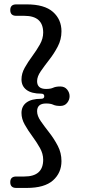

<svg xmlns="http://www.w3.org/2000/svg" viewBox="-20 -756 401 898"><path d="M187 -306Q187 -318 172.5 -318Q127 -318 103.8 -335.8Q80.5 -353.5 80.5 -384.5Q80.5 -412.5 95.8 -439.5Q111 -466.5 131 -493.5Q151 -520.5 166.5 -548Q182 -575.5 182 -603.5Q182 -682 94 -682H56Q28 -682 28 -709Q28 -735.5 56 -735.5H105Q188 -735.5 227.8 -700.2Q267.5 -665 267.5 -609.5Q267.5 -571.5 250.2 -538.5Q233 -505.5 210.5 -476.8Q188 -448 170.8 -423Q153.5 -398 153.5 -376.5Q153.5 -340 195.5 -340Q217 -340 229 -345.8Q241 -351.5 262 -351.5Q282.5 -351.5 294 -337.2Q305.5 -323 305.5 -306Q305.5 -289 294 -274.8Q282.5 -260.5 262 -260.5Q241 -260.5 229 -266.2Q217 -272 195.5 -272Q153.5 -272 153.5 -235.5Q153.5 -214 170.8 -189.2Q188 -164.5 210.5 -135.8Q233 -107 250.2 -74Q267.5 -41 267.5 -2.5Q267.5 52.5 227.8 87.8Q188 123 105 123H56Q28 123 28 96Q28 69.5 56 69.5H94Q182 69.5 182 -9Q182 -37 166.5 -64.5Q151 -92 131 -119Q111 -146 95.8 -173Q80.5 -200 80.5 -227.5Q80.5 -259 103.8 -276.5Q127 -294 172.5 -294Q187 -294 187 -306Z"/></svg>

Font: Fraunces 72pt SuperSoft
Style: Regular
Weight: 400
Version: Version 1.000;[b76b70a41]